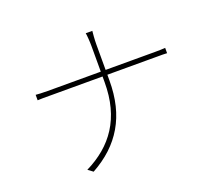

<svg xmlns="http://www.w3.org/2000/svg" viewBox="-128 -930 1256 1122"><g transform="rotate(-20 500.0 -369.0)"><path d="M512 -675Q512 -696 510 -723Q508 -750 506 -757H547Q546 -750 544 -723Q542 -696 542 -675Q542 -646 542 -604Q542 -562 542 -520.5Q542 -479 542 -451Q542 -367 525 -297Q508 -227 474 -169Q440 -111 390 -64.5Q340 -18 273 19L242 -4Q305 -35 355 -77Q405 -119 440 -173.5Q475 -228 493.5 -297Q512 -366 512 -451Q512 -478 512 -519.5Q512 -561 512 -603.5Q512 -646 512 -675ZM108 -519Q116 -518 137.5 -517Q159 -516 182 -516Q191 -516 229.5 -516Q268 -516 326 -516Q384 -516 451 -516Q518 -516 585 -516Q652 -516 709 -516Q766 -516 803.5 -516Q841 -516 849 -516Q865 -516 885.5 -516.5Q906 -517 913 -518V-485Q906 -486 885.5 -486Q865 -486 848 -486Q840 -486 802.5 -486Q765 -486 708 -486Q651 -486 584.5 -486Q518 -486 451 -486Q384 -486 326.5 -486Q269 -486 230.5 -486Q192 -486 183 -486Q159 -486 137.5 -486Q116 -486 108 -485Z"/></g></svg>

Font: Noto Sans SC Thin Thin
Style: Regular
Weight: 250
Version: Version 2.004-H2;hotconv 1.0.118;makeotfexe 2.5.65603